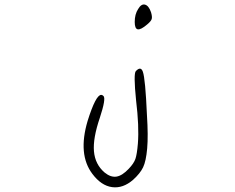

<svg xmlns="http://www.w3.org/2000/svg" viewBox="-20 -781 1040 848"><path d="M580 -467Q602 -490 611 -464Q622 -433 629 -273Q635 -181 630 -125Q625 -69 612 -42Q599 -15 568 13Q523 52 475 45.5Q427 39 388 -13Q323 -99 367 -247Q403 -362 427 -362Q432 -362 437 -357Q449 -346 421 -261Q390 -170 395 -112.5Q400 -55 442 -19Q469 3 494.5 -1Q520 -5 549 -36Q571 -59 578 -79Q585 -99 589 -147Q595 -223 581 -338Q569 -456 580 -467ZM590 -741Q604 -765 620.5 -760.5Q637 -756 647 -727Q653 -707 650 -697Q647 -687 630 -673Q602 -649 588.5 -651.5Q575 -654 575 -684Q575 -718 590 -741Z"/></svg>

Font: sitelen Majeka pi alasa wan taso
Style: Regular
Weight: 400
Designer: jan Majeka
Version: Version 1.0